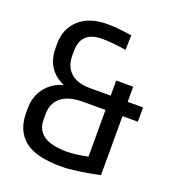

<svg xmlns="http://www.w3.org/2000/svg" viewBox="-126 -763 782 871"><g transform="rotate(20 265.0 -327.5)"><path d="M245 -596Q143 -596 143 -500V-478Q143 -426 175 -396.5Q207 -367 268 -367H369V-440H451V-367H525V-298H451V-13Q332 12 268 12Q143 12 89 -33Q35 -78 35 -162V-184Q35 -240 65.5 -281.5Q96 -323 152 -340Q60 -380 60 -485V-507Q60 -577 108.5 -622Q157 -667 245 -667Q292 -667 363 -656L361 -585Q299 -596 245 -596ZM369 -73V-298H262Q191 -298 155.5 -269Q120 -240 120 -188V-161Q120 -60 268 -60Q311 -60 369 -73Z"/></g></svg>

Font: RopaSansRegular
Style: Regular
Weight: 400
Designer: Botio Nikoltchev
Foundry: Botjo Nikoltchev
Version: Version 1.002